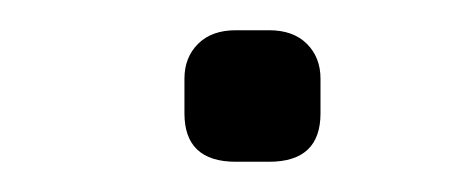

<svg xmlns="http://www.w3.org/2000/svg" viewBox="-20 -337 313 127"><path d="M136 -230Q102 -230 102 -262V-285Q102 -299 111 -308Q120 -317 136 -317H158Q174 -317 183 -308Q192 -299 192 -285V-262Q192 -230 158 -230Z"/></svg>

Font: Caramel
Style: Regular
Weight: 400
Designer: Robert E. Leuschke
Foundry: Robert E. Leuschke
Version: Version 1.010